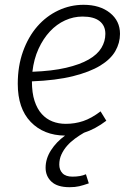

<svg xmlns="http://www.w3.org/2000/svg" viewBox="-20 -554 570 800"><path d="M480 -413Q480 -375 460.5 -341Q441 -307 397.5 -280.5Q354 -254 284 -236.5Q214 -219 113 -215Q113 -167 124 -133.5Q135 -100 154 -79Q173 -58 198.5 -48Q224 -38 254 -38Q292 -38 326.5 -49.5Q361 -61 399 -90L423 -51Q377 -16 330 -1Q311 10 292.5 23.5Q274 37 259.5 53.5Q245 70 236 89.5Q227 109 227 132Q227 154 240.5 168Q254 182 282 182Q299 182 313 179.5Q327 177 338 172L350 210Q327 218 310 222Q293 226 270 226Q219 226 194.5 203Q170 180 170 145Q170 107 192.5 72Q215 37 251 11Q162 10 108 -46Q54 -102 54 -205Q54 -279 76 -340Q98 -401 135.5 -444Q173 -487 223 -510.5Q273 -534 328 -534Q396 -534 438 -500.5Q480 -467 480 -413ZM324 -485Q286 -485 251 -469Q216 -453 188 -423Q160 -393 140.5 -350.5Q121 -308 115 -255Q197 -258 255 -271.5Q313 -285 349.5 -306Q386 -327 402.5 -354.5Q419 -382 419 -413Q419 -447 395 -466Q371 -485 324 -485Z"/></svg>

Font: Glekhifnjqigglhiwekvrgaqftz
Style: Regular
Weight: 300
Italic angle: -8°
Designer: Carrois Corporate & Edenspiekermann
Foundry: Carrois Corporate GbR & Edenspiekermann AG
Version: Version 2.001